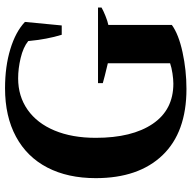

<svg xmlns="http://www.w3.org/2000/svg" viewBox="-19 -731 760 762"><g transform="rotate(-90 361.0 -350.0)"><path d="M35 -350Q35 -461 77 -542Q119 -623 199.5 -666.5Q280 -710 392 -710Q478 -710 547 -689Q616 -668 655 -631L641 -485H604Q586 -543 579 -618Q554 -638 512 -648Q470 -658 431 -658Q360 -658 306.5 -620.5Q253 -583 224 -513.5Q195 -444 195 -350Q195 -206 250.5 -124Q306 -42 410 -42Q427 -42 450.5 -45.5Q474 -49 491 -55V-302Q432 -316 412 -322V-341H712V-327Q700 -320 679 -311.5Q658 -303 643 -300V-48Q606 -21 534.5 -5.5Q463 10 389 10Q217 10 126 -85Q35 -180 35 -350Z"/></g></svg>

Font: Trirong
Style: Bold
Weight: 700
Designer: Katatrad Team
Foundry: CadsonDemak
Version: Version 1.001